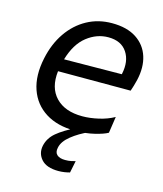

<svg xmlns="http://www.w3.org/2000/svg" viewBox="-108 -588 744 876"><g transform="rotate(15 264.0 -149.5)"><path d="M276 11Q192.5 11 136.5 -24.2Q80.5 -59.5 58.5 -123Q36.5 -186.5 54.5 -271.5Q69.5 -343 106 -396Q142.5 -449 195.5 -478Q248.5 -507 313 -507Q384 -507 428.5 -477.8Q473 -448.5 488.8 -398.5Q504.5 -348.5 490 -286Q487 -272.5 482.5 -258Q478 -243.5 474 -231.5H131Q121.5 -152 164.8 -106.8Q208 -61.5 290.5 -61.5Q327 -61.5 367.2 -70.8Q407.5 -80 439.5 -98L428 -20.5Q409.5 -9.5 367.2 0.8Q325 11 276 11ZM313.5 -440.5Q259 -440.5 212.5 -404Q166 -367.5 143.5 -291L415.5 -293.5L416 -295Q429.5 -357.5 402 -399Q374.5 -440.5 313.5 -440.5ZM250 208Q194 208 169.2 180.2Q144.5 152.5 152 115Q160 77.5 191.5 51Q223 24.5 280 -3.5L284 -22L327.5 -26L341.5 0Q295.5 20 260.8 47.8Q226 75.5 220.5 106Q215.5 128.5 228.2 140Q241 151.5 266.5 151.5Q282 151.5 294.8 149Q307.5 146.5 315 144L303.5 200.5Q293.5 203.5 278.8 205.8Q264 208 250 208Z"/></g></svg>

Font: Commissioner
Style: Italic
Weight: 400
Italic angle: -12°
Designer: Kostas Bartsokas
Foundry: Kostas Bartsokas
Version: Version 1.000; ttfautohint (v1.8.3)